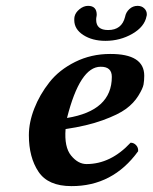

<svg xmlns="http://www.w3.org/2000/svg" viewBox="-20 -629 524 659"><path d="M363.8 -365.2Q363.8 -400.4 325.2 -399.9Q254.4 -399.9 210 -224.1Q363.8 -249 363.8 -365.2ZM475.1 -369.1Q475.1 -353 472.7 -339.1Q470.2 -325.2 454.6 -300Q439 -274.9 412.6 -255.4Q386.2 -235.8 332.5 -216.3Q278.8 -196.8 205.1 -186Q200.2 -124 224.1 -95Q248 -65.9 276.9 -65.9Q359.9 -65.9 428.2 -139.2Q439.5 -139.2 447.3 -130.6Q455.1 -122.1 454.1 -109.9Q367.2 10.3 225.1 9.8Q145 9.8 112.1 -39.6Q79.1 -88.9 79.1 -165Q79.1 -209 97.7 -256.6Q116.2 -304.2 149.7 -346.7Q183.1 -389.2 238 -416.5Q293 -443.8 357.9 -443.8Q475.1 -444.3 475.1 -369.1ZM482.9 -573.2Q476.1 -537.1 434.1 -512.9Q392.1 -488.8 341.8 -488.8Q296.9 -488.8 265.9 -508.8Q234.9 -528.8 234.9 -560.1Q234.9 -567.9 235.8 -571.8Q238.8 -585.9 252.9 -597.4Q267.1 -608.9 282.2 -608.9Q312 -608.9 312 -578.1Q312 -576.2 311.5 -574Q311 -571.8 311 -570.8Q310.1 -567.9 310.1 -561Q310.1 -525.9 351.1 -525.9Q397.9 -525.9 409.2 -570.8Q412.1 -586.9 424.1 -597.9Q436 -608.9 452.1 -608.9Q466.3 -608.9 475.1 -600.3Q483.9 -591.8 483.9 -580.1Q483.9 -575.2 482.9 -573.2Z"/></svg>

Font: Linux Libertine
Style: Semibold Italic
Weight: 600
Italic angle: -11.5°
Designer: Philipp H. Poll
Foundry: Philipp H. Poll
Version: Version 5.1.2 ; ttfautohint (v0.9)